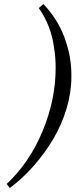

<svg xmlns="http://www.w3.org/2000/svg" viewBox="-20 -730 375 955"><path d="M335 -347.2Q335 -269.5 310.8 -189.2Q286.6 -108.9 244.4 -37.8Q202.1 33.2 147.2 95.5Q92.3 157.7 28.8 205.1L13.2 185.1Q126.5 79.1 191.7 -77.4Q256.8 -233.9 256.8 -392.1Q256.8 -447.3 249 -490.2Q235.8 -600.1 172.9 -689.9L195.8 -710Q279.3 -622.1 312 -509.8Q336.4 -430.7 335 -347.2Z"/></svg>

Font: Common Serif News
Style: Italic
Weight: 450
Italic angle: -12°
Designer: Philipp H. Poll, Khaled Hosny
Foundry: Stefan Peev, Context Ltd.
Version: Version 1.026